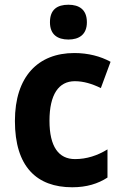

<svg xmlns="http://www.w3.org/2000/svg" viewBox="-20 -781 513 811"><path d="M269 -761C222 -761 191 -741 191 -687C191 -635 223 -614 269 -614C314 -614 347 -635 347 -687C347 -741 314 -761 269 -761ZM285 10C346 10 394 -5 434 -31V-150C392 -124 346 -109 297 -109C228 -109 189 -161 189 -271C189 -382 228 -438 296 -438C333 -438 369 -427 406 -409L447 -520C405 -543 353 -557 294 -557C141 -557 43 -458 43 -270C43 -77 135 10 285 10Z"/></svg>

Font: Noto Sans Devanagari SemiCondensed
Style: Bold
Weight: 700
Width: 4
Designer: Jelle Bosma - Monotype Design Team
Foundry: Monotype Imaging Inc.
Version: Version 2.004